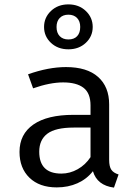

<svg xmlns="http://www.w3.org/2000/svg" viewBox="-20 -844 640 876"><path d="M521 -48 500 12Q423 2 404 -63Q376 -27 333.5 -8Q291 11 239 11Q160 11 114.5 -33Q69 -77 69 -151Q69 -232 132.5 -276Q196 -320 315 -320H393V-363Q393 -419 361 -443.5Q329 -468 268 -468Q208 -468 131 -441L108 -505Q201 -538 281 -538Q377 -538 427.5 -493Q478 -448 478 -368V-115Q478 -84 488 -69.5Q498 -55 521 -48ZM393 -127V-262H317Q233 -262 196 -234Q159 -206 159 -152Q159 -52 260 -52Q299 -52 334.5 -72Q370 -92 393 -127ZM403 -721Q403 -678 371.5 -648.5Q340 -619 292 -619Q244 -619 212.5 -648.5Q181 -678 181 -721Q181 -764 212.5 -794Q244 -824 292 -824Q340 -824 371.5 -794Q403 -764 403 -721ZM238 -721Q238 -694 252.5 -679Q267 -664 292 -664Q318 -664 332 -679Q346 -694 346 -721Q346 -747 331.5 -762Q317 -777 292 -777Q267 -777 252.5 -762Q238 -747 238 -721Z"/></svg>

Font: Fira Mono
Style: Regular
Weight: 400
Designer: Carrois Corporate & Edenspiekermann AG
Foundry: Carrois Corporate GbR & Edenspiekermann AG
Version: Version 3.206